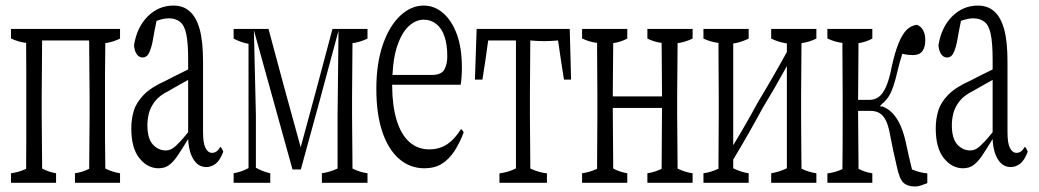

<svg xmlns="http://www.w3.org/2000/svg" viewBox="-20 -618 3783 699"><path d="M417 -512.7Q417 -490.2 417 -477.5Q390.1 -464.4 363.3 -460.9Q363.3 -457.5 363.3 -457.5Q363.3 -446.8 363.3 -445.8Q362.3 -394 362.3 -352.5Q362.3 -304.2 362.3 -266.1Q362.3 -227.5 362.3 -199.2Q362.3 -150.9 362.3 -112.3Q362.8 -61 363.3 -19.5Q363.3 -8.8 363.3 -7.8Q363.3 -4.4 363.3 -4.4Q390.1 8.8 417 12.7Q417 34.7 417 47.4Q417 47.4 252.9 47.4Q252.9 35.2 252.9 12.7Q278.8 9.3 304.7 -3.4Q306.2 -197.3 306.2 -199.2Q306.2 -227.5 306.2 -266.1Q306.2 -306.2 304.7 -445.8Q304.7 -450.7 304.7 -465.8Q304.7 -465.8 304.2 -470.7Q304.2 -470.7 133.3 -470.7Q131.8 -287.1 131.8 -266.1Q131.8 -228 131.8 -199.2Q131.8 -158.7 133.3 -19.5Q133.3 -8.8 133.3 -7.8Q133.3 -4.4 133.3 -4.4Q158.7 8.8 184.1 12.7Q184.1 34.7 184.1 47.4Q184.1 47.4 20 47.4Q20 35.2 20 12.7Q47.9 9.3 75.2 -3.4Q75.2 -3.4 75.2 -6.8Q75.2 -8.3 75.2 -19.5Q75.2 -61 75.7 -112.8Q75.7 -228 75.7 -353Q75.2 -394.5 75.2 -445.8Q75.2 -447.3 75.2 -458Q75.2 -458 75.2 -461.9Q47.4 -464.8 20 -478Q20 -490.7 20 -512.7Q20 -512.7 417 -512.7Z M682.6 -40.5Q669.4 -63.5 666 -98.1Q665.5 -109.9 665 -111.8Q640.1 -70.8 625.2 -49.3Q610.4 -27.8 595 -16.6Q579.6 -5.4 557.1 -5.4Q517.1 -5.4 487.5 -42Q458 -78.6 458 -150.9Q458 -185.1 467.3 -215.3Q476.6 -245.6 503.7 -273.2Q530.8 -300.8 582.5 -323.7Q607.4 -336.9 665 -365.2Q665 -388.2 665 -401.4Q665 -460.9 658.2 -493.7Q651.4 -526.4 635 -538.8Q618.7 -551.3 594.7 -551.3Q575.2 -551.3 549.8 -542Q542.5 -506.8 534.7 -462.4Q528.8 -436 520.5 -421.4Q512.7 -408.7 499.5 -408.7Q486.3 -408.7 478 -420.4Q469.7 -432.1 467.8 -453.1Q478.5 -519.5 518.1 -558.6Q557.6 -597.7 611.3 -597.7Q647 -597.7 669.4 -577.6Q693.8 -557.6 706.5 -513.2Q719.2 -468.8 719.2 -393.1Q719.2 -270 719.2 -137.2Q719.2 -97.7 727.5 -80.6Q736.8 -61.5 752.4 -61.5Q764.2 -61.5 772.9 -70.8Q777.8 -76.2 782.2 -83.5Q787.6 -79.6 793 -65.9Q780.8 -33.7 764.9 -21.7Q749 -9.8 730.5 -9.8Q700.7 -9.8 682.6 -40.5ZM636.7 -103.5Q647.9 -115.7 665 -136.7Q665 -136.7 665 -327.1Q649.4 -318.8 633.5 -309.6Q617.7 -300.3 594.2 -287.1Q559.6 -270 543.2 -248Q526.9 -226.1 521.7 -204.1Q516.6 -182.1 516.6 -162.6Q516.6 -113.8 536.4 -92Q556.2 -70.3 583.5 -70.3Q596.2 -70.3 607.7 -77.4Q619.1 -84.5 636.7 -103.5Z M957.5 -512.7Q1016.1 -292.5 1074.7 -82Q1132.3 -292.5 1190.4 -512.7Q1190.4 -512.7 1317.9 -512.7Q1317.9 -490.2 1317.9 -477.5Q1290.5 -464.4 1263.2 -460.9Q1263.2 -460.9 1263.2 -457Q1262.7 -356.4 1261.7 -266.1Q1261.7 -228 1261.7 -199.2Q1261.7 -158.7 1263.2 -19.5Q1263.2 -8.8 1263.2 -7.8Q1263.2 -4.4 1263.2 -4.4Q1290.5 9.3 1317.9 12.7Q1317.9 34.7 1317.9 47.4Q1317.9 47.4 1151.9 47.4Q1151.9 35.2 1151.9 12.7Q1180.2 8.8 1209 -4.4Q1209 -96.7 1209 -199.2Q1210.4 -348.1 1212.4 -506.3Q1143.6 -248.5 1075.2 -1Q1075.2 -1 1044.9 -1Q975.6 -249.5 904.3 -507.8Q907.7 -348.6 911.6 -199.2Q911.6 -98.1 911.6 -7.3Q938 7.3 963.9 12.7Q963.9 35.2 963.9 47.4Q963.9 47.4 830.6 47.4Q830.6 35.2 830.6 12.7Q857.9 8.3 884.8 -5.9Q884.8 -227.1 884.8 -458.5Q857.4 -463.4 830.6 -477.5Q830.6 -490.2 830.6 -512.7Q830.6 -512.7 957.5 -512.7Z M1407.7 -309.6Q1407.7 -309.6 1407.7 -304.7Q1408.2 -232.4 1424.1 -180.4Q1439.9 -128.4 1470.2 -101.3Q1500.5 -74.2 1542.5 -74.2Q1580.6 -74.2 1609.4 -93.8Q1635.7 -111.8 1658.2 -147.9Q1663.1 -146.5 1668 -135.7Q1653.3 -96.7 1634 -67.4Q1614.7 -38.1 1588.6 -21.7Q1562.5 -5.4 1524.9 -5.4Q1472.7 -5.4 1433.1 -39.6Q1393.6 -73.7 1371.8 -138.4Q1350.1 -203.1 1350.1 -294.7Q1350.1 -386.2 1373.5 -454.6Q1397 -522.9 1436.5 -560.3Q1476.1 -597.7 1522.5 -597.7Q1561.5 -597.7 1593 -570.6Q1624.5 -543.5 1643.1 -493.7Q1661.6 -443.8 1661.6 -371.6Q1661.6 -337.9 1657.2 -309.6Q1657.2 -309.6 1407.7 -309.6ZM1424.3 -444.8Q1412.1 -406.7 1409.2 -350.6Q1409.2 -350.6 1408.7 -345.2H1552.7Q1587.4 -345.2 1598.1 -365.7Q1608.4 -384.8 1608.4 -412.6Q1608.4 -455.1 1598.4 -484.9Q1588.4 -514.6 1568.6 -530.5Q1548.8 -546.4 1522.5 -546.4Q1493.7 -546.4 1467.5 -522.2Q1441.4 -498 1424.3 -444.8Z M1798.3 13.2Q1829.6 9.3 1858.4 -4.9Q1858.4 -4.9 1858.4 -8.3Q1858.4 -9.3 1858.4 -19.5Q1858.4 -61 1858.4 -112.8Q1858.4 -228 1858.4 -353Q1858.4 -394.5 1858.4 -445.8Q1858.4 -450.7 1858.4 -465.8Q1858.4 -465.8 1857.9 -470.7Q1857.9 -470.7 1757.3 -470.7Q1747.1 -394.5 1736.3 -328.1Q1736.3 -328.1 1709 -328.1Q1712.4 -415.5 1715.3 -512.7Q1715.3 -512.7 2054.2 -512.7Q2056.6 -415.5 2059.1 -328.1Q2059.1 -328.1 2033.2 -328.1Q2022.5 -394.5 2011.7 -470.7Q1985.8 -468.3 1960.7 -468.3Q1935.5 -468.3 1910.6 -470.7Q1909.2 -331.1 1909.2 -266.1Q1909.2 -228 1909.2 -199.2Q1909.2 -158.7 1910.6 -19.5Q1910.6 -8.8 1910.6 -8.3Q1910.6 -4.9 1910.6 -4.4Q1939.5 9.3 1971.2 13.2Q1971.2 35.2 1971.2 47.4Q1971.2 47.4 1798.3 47.4Q1798.3 35.2 1798.3 13.2Z M2501.5 -512.7Q2501.5 -490.2 2501.5 -477.5Q2474.1 -464.4 2446.8 -460.9Q2446.8 -460.9 2446.8 -457Q2446.3 -356.4 2445.3 -266.1Q2445.3 -228 2445.3 -199.2Q2445.3 -158.7 2446.8 -19.5Q2446.8 -8.8 2446.8 -7.8Q2446.8 -4.4 2446.8 -4.4Q2474.1 9.3 2501.5 12.7Q2501.5 34.7 2501.5 47.4Q2501.5 47.4 2336.9 47.4Q2336.9 35.2 2336.9 12.7Q2362.3 9.3 2388.7 -3.4Q2390.1 -197.3 2390.1 -220.2Q2390.1 -220.2 2390.1 -225.1Q2390.1 -225.1 2210.9 -225.1Q2210.9 -225.1 2210.9 -220.2Q2210.9 -167.5 2212.4 -21Q2212.4 -9.3 2212.4 -7.8Q2212.4 -4.4 2212.4 -4.4Q2237.8 8.8 2263.7 12.7Q2263.7 34.7 2263.7 47.4Q2263.7 47.4 2099.1 47.4Q2099.1 35.2 2099.1 12.7Q2126.5 9.3 2153.8 -3.4Q2153.8 -3.4 2153.8 -6.8Q2153.8 -8.3 2153.8 -19.5Q2154.3 -61 2154.3 -112.8Q2154.3 -151.4 2154.8 -199.2Q2154.8 -228 2154.8 -266.1Q2154.3 -304.7 2154.3 -353Q2153.8 -394.5 2153.8 -445.8Q2153.8 -447.3 2153.8 -458.5Q2153.8 -458.5 2153.8 -461.9Q2126.5 -464.8 2099.1 -478Q2099.1 -490.7 2099.1 -512.7Q2099.1 -512.7 2263.7 -512.7Q2263.7 -490.2 2263.7 -477.5Q2238.3 -464.4 2212.4 -460.9Q2212.4 -460.9 2212.4 -457.5Q2211.9 -359.9 2210.9 -272Q2210.9 -272 2210.9 -267.1Q2210.9 -267.1 2390.1 -267.1Q2390.1 -267.1 2390.1 -272Q2390.1 -308.1 2389.6 -353.3Q2389.2 -398.4 2388.7 -461.9Q2362.8 -464.8 2336.9 -477.5Q2336.9 -490.2 2336.9 -512.7Q2336.9 -512.7 2501.5 -512.7Z M2952.1 -512.7Q2952.1 -490.2 2952.1 -477.5Q2924.8 -464.4 2897.9 -460.9Q2897.9 -460.9 2897.9 -457.5Q2897.5 -356.9 2896.5 -266.1Q2896.5 -228 2896.5 -199.2Q2896.5 -160.6 2897 -113.8Q2897.5 -66.9 2897.9 -3.9Q2925.3 9.3 2952.1 12.7Q2952.1 34.7 2952.1 47.4Q2952.1 47.4 2787.6 47.4Q2787.6 35.2 2787.6 12.7Q2815.9 8.3 2844.7 -5.4Q2844.7 -186.5 2844.7 -377.4Q2799.8 -295.4 2755.4 -222.7Q2702.6 -125 2649.4 -37.1Q2649.4 -16.6 2649.4 -5.4Q2677.7 8.8 2705.6 12.7Q2705.6 34.7 2705.6 47.4Q2705.6 47.4 2541 47.4Q2541 35.2 2541 12.7Q2568.4 9.3 2595.7 -3.9Q2595.7 -3.9 2595.7 -7.3Q2595.7 -8.8 2595.7 -19.5Q2596.2 -61 2596.2 -112.8Q2596.2 -151.4 2596.7 -199.2Q2596.7 -228 2596.7 -266.1Q2596.2 -304.7 2596.2 -353Q2595.7 -394.5 2595.7 -445.8Q2595.7 -447.3 2595.7 -458Q2595.7 -458 2595.7 -461.9Q2568.4 -464.8 2541 -477.5Q2541 -490.2 2541 -512.7Q2541 -512.7 2705.6 -512.7Q2705.6 -490.2 2705.6 -477.5Q2677.7 -463.9 2649.4 -459.5Q2649.4 -269.5 2649.4 -89.4Q2694.3 -162.6 2738.8 -245.1Q2791.5 -332 2844.7 -428.7Q2844.7 -439.5 2844.7 -460Q2815.9 -463.9 2787.6 -477.5Q2787.6 -490.2 2787.6 -512.7Q2787.6 -512.7 2952.1 -512.7Z M3245.1 -11.2Q3231.4 -68.4 3218.8 -135.3Q3213.4 -163.1 3204.6 -180.4Q3195.8 -197.8 3182.4 -206.1Q3168.9 -214.4 3148.4 -214.4Q3148.4 -214.4 3104 -214.4Q3104 -214.4 3104 -209.5Q3104 -163.1 3105.5 -20Q3105.5 -8.8 3105.5 -6.8Q3105.5 -3.4 3105.5 -3.4Q3130.9 9.8 3155.8 12.7Q3155.8 34.7 3155.8 47.4Q3155.8 47.4 2992.2 47.4Q2992.2 35.2 2992.2 13.2Q3019.5 10.3 3046.9 -2.4Q3047.9 -69.3 3047.9 -199.2Q3047.9 -227.5 3047.9 -265.1Q3047.4 -303.7 3047.4 -352.5Q3046.9 -394.5 3046.9 -445.8Q3046.9 -447.3 3046.9 -458.5Q3046.9 -458.5 3046.9 -461.9Q3019.5 -464.8 2992.2 -478Q2992.2 -490.7 2992.2 -512.7Q2992.2 -512.7 3155.8 -512.7Q3155.8 -490.2 3155.8 -477.5Q3130.9 -464.4 3105.5 -460.9Q3104 -262.7 3104 -259.3Q3104 -259.3 3104 -254.4Q3104 -254.4 3146 -254.4Q3163.6 -254.4 3178.5 -264.6Q3193.4 -274.9 3205.3 -301.3Q3217.3 -327.6 3226.1 -373.5Q3248.5 -477.5 3280.8 -509.3Q3296.9 -525.4 3318.8 -527.8Q3348.6 -514.6 3348.6 -471.7Q3348.6 -446.3 3338.1 -431.9Q3327.6 -417.5 3304.2 -417.5Q3288.1 -417.5 3275.9 -419.9Q3272.9 -420.4 3265.1 -422.4Q3255.4 -393.6 3246.3 -354.5Q3237.3 -315.4 3227.1 -290Q3216.8 -264.6 3202.1 -250Q3196.8 -244.1 3190.4 -239.7Q3187 -231.9 3183.1 -233.9Q3187 -227.5 3191.4 -231Q3207 -225.1 3219.2 -215.3Q3238.8 -199.2 3252.9 -172.4Q3267.1 -145.5 3276.9 -103.5Q3288.6 -47.4 3300.3 -1Q3328.1 10.7 3356 13.2Q3356 36.1 3356 48.8Q3345.7 52.7 3333.7 56.9Q3321.8 61 3312.5 61Q3283.7 61 3269 47.1Q3254.4 33.2 3245.1 -11.2Z M3611.3 -40.5Q3598.1 -63.5 3594.7 -98.1Q3594.2 -109.9 3593.8 -111.8Q3568.8 -70.8 3554 -49.3Q3539.1 -27.8 3523.7 -16.6Q3508.3 -5.4 3485.8 -5.4Q3445.8 -5.4 3416.3 -42Q3386.7 -78.6 3386.7 -150.9Q3386.7 -185.1 3396 -215.3Q3405.3 -245.6 3432.4 -273.2Q3459.5 -300.8 3511.2 -323.7Q3536.1 -336.9 3593.8 -365.2Q3593.8 -388.2 3593.8 -401.4Q3593.8 -460.9 3586.9 -493.7Q3580.1 -526.4 3563.7 -538.8Q3547.4 -551.3 3523.4 -551.3Q3503.9 -551.3 3478.5 -542Q3471.2 -506.8 3463.4 -462.4Q3457.5 -436 3449.2 -421.4Q3441.4 -408.7 3428.2 -408.7Q3415 -408.7 3406.7 -420.4Q3398.4 -432.1 3396.5 -453.1Q3407.2 -519.5 3446.8 -558.6Q3486.3 -597.7 3540 -597.7Q3575.7 -597.7 3598.1 -577.6Q3622.6 -557.6 3635.3 -513.2Q3647.9 -468.8 3647.9 -393.1Q3647.9 -270 3647.9 -137.2Q3647.9 -97.7 3656.2 -80.6Q3665.5 -61.5 3681.2 -61.5Q3692.9 -61.5 3701.7 -70.8Q3706.5 -76.2 3710.9 -83.5Q3716.3 -79.6 3721.7 -65.9Q3709.5 -33.7 3693.6 -21.7Q3677.7 -9.8 3659.2 -9.8Q3629.4 -9.8 3611.3 -40.5ZM3565.4 -103.5Q3576.7 -115.7 3593.8 -136.7Q3593.8 -136.7 3593.8 -327.1Q3578.1 -318.8 3562.3 -309.6Q3546.4 -300.3 3522.9 -287.1Q3488.3 -270 3471.9 -248Q3455.6 -226.1 3450.4 -204.1Q3445.3 -182.1 3445.3 -162.6Q3445.3 -113.8 3465.1 -92Q3484.9 -70.3 3512.2 -70.3Q3524.9 -70.3 3536.4 -77.4Q3547.9 -84.5 3565.4 -103.5Z"/></svg>

Font: Scarab Serif
Style: Light
Weight: 300
Designer: John Roberts
Foundry: Scarab
Version: 1.0